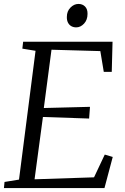

<svg xmlns="http://www.w3.org/2000/svg" viewBox="-20 -955 634 975"><path d="M0 0 3 -31 76.5 -43 160.5 -697 93.5 -708 97.5 -743H551.5L547.5 -590H507L489.5 -695.5L241.5 -702.5L202.5 -406.5L437 -412.5L432.5 -353L198 -361L155.5 -44.5L457.5 -54.5L512 -170L552.5 -158L510.5 0ZM367 -816Q353 -816 342 -822.2Q331 -828.5 325 -840.5Q319 -852.5 319.5 -869.5Q319.5 -898 337.8 -916.5Q356 -935 378.5 -935Q399 -935 412 -921.8Q425 -908.5 424.5 -884.5Q424.5 -854 406.8 -835Q389 -816 367 -816Z"/></svg>

Font: Merriweather 48pt Light
Style: Italic
Weight: 300
Italic angle: -7.8°
Version: Version 2.101